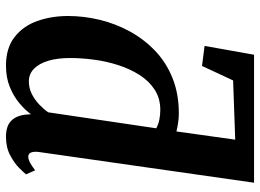

<svg xmlns="http://www.w3.org/2000/svg" viewBox="-134 -726 870 642"><g transform="rotate(90 301.0 -405.0)"><path d="M199.5 10Q140.5 10 103.8 -18.8Q67 -47.5 50.2 -94.8Q33.5 -142 33.5 -197.5Q33.5 -251 46.5 -304.2Q59.5 -357.5 85.5 -404.8Q111.5 -452 150.2 -489Q189 -526 241.5 -547Q294 -568 359.5 -568Q373 -568 389 -565.8Q405 -563.5 419.5 -560L447 -756.5L249 -749.5L200.5 -645.5L133.5 -654L163 -819.5H591L488.5 -102Q486 -84 489.8 -74.2Q493.5 -64.5 504 -64.5Q512 -64.5 522.2 -69.5Q532.5 -74.5 549.5 -87.5L563 -57Q557.5 -50 541.5 -34Q525.5 -18 499.2 -4Q473 10 437.5 10Q401.5 10 383.8 -7.5Q366 -25 363 -59L362 -73.5Q348 -54 325 -34.8Q302 -15.5 270.8 -2.8Q239.5 10 199.5 10ZM252 -66.5Q274.5 -66.5 294 -76.2Q313.5 -86 329.2 -101Q345 -116 355.5 -131L409 -492.5Q396 -499.5 380 -502.8Q364 -506 347.5 -506Q309 -506 280 -487.2Q251 -468.5 230.8 -436.8Q210.5 -405 197.8 -365.5Q185 -326 179.5 -284Q174 -242 174 -203.5Q174 -162.5 183.2 -131.5Q192.5 -100.5 210 -83.5Q227.5 -66.5 252 -66.5Z"/></g></svg>

Font: Merriweather
Style: Bold Italic
Weight: 700
Italic angle: -7.8°
Version: Version 2.101